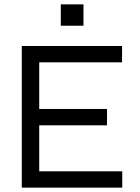

<svg xmlns="http://www.w3.org/2000/svg" viewBox="-20 -861 641 881"><path d="M160 -286V-75H541V0H80V-650H540V-575H160V-361H471V-286ZM363 -841V-743H259V-841Z"/></svg>

Font: Syne
Style: Regular
Weight: 400
Designer: Lucas Descroix
Foundry: Bonjour Monde
Version: Version 2.200